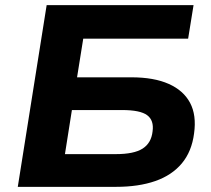

<svg xmlns="http://www.w3.org/2000/svg" viewBox="-20 -725 820 745"><path d="M49 0 161 -705H731L710 -575H303L279 -425H490Q577 -425 634.5 -399.5Q692 -374 717.5 -326Q743 -278 733 -207Q724 -137 685.5 -91Q647 -45 582.5 -22.5Q518 0 430 0ZM232 -127H430Q500 -127 533.5 -148.5Q567 -170 572 -215Q578 -258 551 -278Q524 -298 454 -298H259Z"/></svg>

Font: Nunito Sans 10pt SemiExpanded ExtraBold
Style: Italic
Weight: 800
Width: 6
Italic angle: -9°
Designer: Vernon Adams
Foundry: Vernon Adams
Version: Version 3.101;gftools[0.9.27]